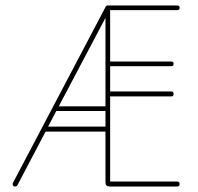

<svg xmlns="http://www.w3.org/2000/svg" viewBox="-20 -679 722 699"><path d="M625 -18Q634 -18 634 -9Q634 0 625 0H379Q364 0 364 -15V-200H146L43 -4Q40 0 35 0Q26 0 26 -9Q26 -11 27 -13L365 -655Q367 -659 372 -659H625Q634 -659 634 -651Q634 -642 625 -642H381V-455H604Q612 -455 612 -447Q612 -438 604 -438H381V-346H604Q612 -346 612 -337Q612 -328 604 -328H381V-18ZM194 -292H364V-614ZM155 -218H364V-275H185Z"/></svg>

Font: Libertine Sup Thin
Style: Regular
Weight: 100
Designer: Bastien Sozeau
Foundry: NBR — Bastien Sozeau
Version: Version 2.003; ttfautohint (v1.8.4.7-5d5b);gftools[0.9.33]